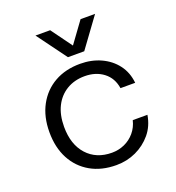

<svg xmlns="http://www.w3.org/2000/svg" viewBox="-142 -895 934 1020"><g transform="rotate(-20 325.0 -385.0)"><path d="M343 12Q259 12 197 -23.5Q135 -59 101 -123Q67 -187 67 -274Q67 -361 102 -425.5Q137 -490 199 -525Q261 -560 344 -560Q408 -560 460.5 -536Q513 -512 546 -468.5Q579 -425 585 -365H502Q493 -424 450 -457Q407 -490 344 -490Q286 -490 242 -463.5Q198 -437 174 -389Q150 -341 150 -274Q150 -174 202.5 -116Q255 -58 343 -58Q381 -58 414.5 -73Q448 -88 472 -116.5Q496 -145 505 -183H588Q578 -122 542 -79Q506 -36 454.5 -12Q403 12 343 12ZM173 -782H256L342 -664L428 -782H510L388 -615H296Z"/></g></svg>

Font: Azeret Mono Thin Light
Style: Regular
Weight: 300
Version: Version 1.002